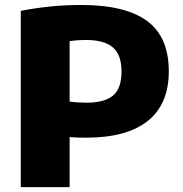

<svg xmlns="http://www.w3.org/2000/svg" viewBox="-20 -770 752 790"><path d="M65.5 0V-725.5Q123 -736.5 184.5 -743Q246 -749.5 315 -749.5Q495 -749.5 584.8 -684Q674.5 -618.5 674.5 -476.5Q674.5 -341.5 588.2 -272.5Q502 -203.5 334 -203.5Q316 -203.5 299.5 -204Q283 -204.5 266.5 -206V0ZM335.5 -347.5Q410 -347.5 445 -376.8Q480 -406 480 -476Q480 -544.5 444.5 -575Q409 -605.5 334 -605.5Q296.5 -605.5 266.5 -600.5V-352Q299 -347.5 335.5 -347.5Z"/></svg>

Font: Encode Sans SmExp XBd
Style: Regular
Weight: 800
Width: 6
Designer: Multiple Designers
Foundry: Impallari Type
Version: Version 3.002; ttfautohint (v1.8.3) -l 8 -r 50 -G 200 -x 14 